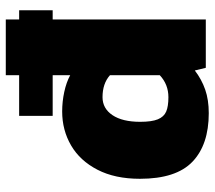

<svg xmlns="http://www.w3.org/2000/svg" viewBox="-58 -656 724 647"><g transform="rotate(-90 303.5 -332.0)"><path d="M593 -516H562V0H399L390 -37Q360 -14 325.5 -2Q291 10 246 10Q140 10 82.5 -45Q25 -100 25 -222Q25 -306 55.5 -365Q86 -424 137.5 -454Q189 -484 252 -484Q285 -484 317.5 -477Q350 -470 374 -457V-516H237V-629H374V-674H562V-629H593ZM374 -323Q346 -348 300 -348Q262 -348 239.5 -314.5Q217 -281 217 -221Q217 -182 225.5 -161.5Q234 -141 251.5 -133.5Q269 -126 300 -126Q343 -126 374 -155Z"/></g></svg>

Font: Kanit Bold
Style: Regular
Weight: 700
Designer: Katatrad Team
Foundry: CadsonDemak
Version: Version 1.000